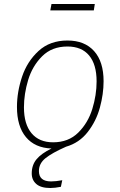

<svg xmlns="http://www.w3.org/2000/svg" viewBox="-20 -734 603 962"><path d="M450 -682H232L238 -714H455ZM175 123Q175 175 236 175Q259 175 292 169L285 202Q255 208 232 208Q185 208 162 188Q139 168 139 135Q139 93 163 64Q187 35 238 10Q155 7 110 -47Q65 -101 65 -198Q65 -273 90.5 -349.5Q116 -426 173 -478.5Q230 -531 318 -531Q404 -531 451.5 -478Q499 -425 499 -327Q499 -263 480.5 -195Q462 -127 419.5 -72.5Q377 -18 311 1Q241 32 208 58.5Q175 85 175 123ZM246 -21Q323 -21 372 -69.5Q421 -118 442.5 -188Q464 -258 464 -326Q464 -411 426.5 -456Q389 -501 318 -501Q240 -501 191 -452Q142 -403 121 -333Q100 -263 100 -196Q100 -112 138 -66.5Q176 -21 246 -21Z"/></svg>

Font: FiraGO UltraLight
Style: Italic
Weight: 200
Italic angle: -8°
Designer: bBox Type GmbH
Foundry: bBox Type GmbH
Version: Version 1.001